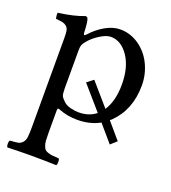

<svg xmlns="http://www.w3.org/2000/svg" viewBox="-126 -536 770 864"><g transform="rotate(20 259.5 -104.0)"><path d="M174.8 -331.1Q165.5 -320.3 162.4 -311.5Q159.2 -302.7 159.2 -287.1V-105Q159.2 -78.6 163.3 -68.8Q167.5 -59.1 183.1 -44.9Q195.3 -34.2 216.1 -29.1Q236.8 -23.9 253.9 -23.9Q303.7 -23.9 336.9 -50.8L240.2 -162.1L271 -186L362.8 -80.1Q395 -128.9 395 -208Q395 -290.5 360.1 -341.8Q325.2 -393.1 275.9 -393.1Q254.4 -393.1 224.4 -374.3Q194.3 -355.5 174.8 -331.1ZM155.8 -368.2Q157.2 -354 167 -363.8Q197.8 -398.4 234.1 -418.7Q270.5 -439 304.2 -439Q353.5 -439 394.8 -410.2Q436 -381.3 458.5 -334.5Q481 -287.6 481 -234.9Q481 -118.2 407.2 -45.9Q403.3 -42 398.9 -39.1L464.8 38.1L436 64L367.2 -16.1Q320.8 9.8 259.8 9.8Q212.9 9.8 172.9 -5.9Q165.5 -9.3 162.4 -8.3Q159.2 -7.3 159.2 2V109.9Q159.2 131.8 160.2 145.3Q161.1 158.7 165 169.4Q168.9 180.2 173.3 185.3Q177.7 190.4 188.7 194.1Q199.7 197.8 210.2 199Q220.7 200.2 241.2 201.2Q245.6 205.6 245.6 217.5Q245.6 229.5 241.2 233.9Q174.8 231.9 120.1 231.9Q78.1 231.9 7.8 233.9Q3.4 229.5 3.4 217.5Q3.4 205.6 7.8 201.2Q33.7 199.7 45.4 197.5Q57.1 195.3 66.4 185.5Q75.7 175.8 77.9 158.9Q80.1 142.1 80.1 109.9V-316.9Q80.1 -339.4 77.9 -351.3Q75.7 -363.3 67.4 -370.6Q59.1 -377.9 48.6 -380.4Q38.1 -382.8 15.1 -384.8Q13.7 -389.6 12.7 -398.9Q11.7 -408.2 13.2 -413.1Q88.9 -422.9 136.2 -441.9Q145 -441.9 147.9 -434.1Q153.8 -421.9 155.8 -368.2Z"/></g></svg>

Font: Common Serif
Style: Regular
Weight: 400
Designer: Philipp H. Poll, Khaled Hosny
Foundry: Stefan Peev, Context Ltd.
Version: Version 1.026